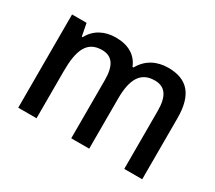

<svg xmlns="http://www.w3.org/2000/svg" viewBox="-107 -756 1078 963"><g transform="rotate(30 432.0 -275.0)"><path d="M627 -550C561 -550 506 -522 474 -464H468C446 -519 397 -550 323 -550C259 -550 205 -522 177 -468H172L158 -540H74V0H180V-272C180 -392 206 -461 294 -461C353 -461 381 -422 381 -337V0H485V-289C485 -401 517 -461 600 -461C659 -461 688 -422 688 -336V0H792V-354C792 -489 737 -550 627 -550Z"/></g></svg>

Font: Noto Sans Bengali SemiCondensed Medium
Style: Regular
Weight: 500
Width: 4
Designer: Joana Ranito - Universal Thirst; Jelle Bosma - Monotype Design Team
Foundry: Universal Thirst ehf.
Version: Version 3.000